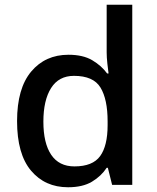

<svg xmlns="http://www.w3.org/2000/svg" viewBox="-20 -780 661 810"><path d="M267 10Q170 10 111 -60Q52 -130 52 -269Q52 -407 111.5 -478Q171 -549 269 -549Q330 -549 369 -526Q408 -503 432 -470H438Q436 -484 433 -511Q430 -538 430 -559V-760H538V0H453L435 -72H430Q407 -37 368 -13.5Q329 10 267 10ZM294 -78Q371 -78 402.5 -121.5Q434 -165 434 -252V-268Q434 -361 404 -410.5Q374 -460 292 -460Q228 -460 195.5 -408.5Q163 -357 163 -267Q163 -176 196 -127Q229 -78 294 -78Z"/></svg>

Font: Noto Kufi Arabic Medium
Style: Regular
Weight: 500
Designer: Monotype Design Team, David Williams, Khaled Hosny
Foundry: Google LLC
Version: Version 2.109; ttfautohint (v1.8.4.7-5d5b)